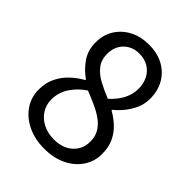

<svg xmlns="http://www.w3.org/2000/svg" viewBox="-215 -858 984 984"><g transform="rotate(45 277.5 -365.5)"><path d="M279.8 13.4Q212.3 13.4 159.4 -11.9Q106.5 -37.2 76 -81.3Q45.6 -125.4 45.6 -182Q45.6 -231.4 65.2 -270.5Q84.9 -309.7 115.9 -338.1Q147 -366.6 180.4 -384.6V-389Q140.4 -416.7 110.7 -458.6Q80.9 -500.4 80.9 -558.2Q80.9 -614.1 107.5 -655.8Q134 -697.4 179.4 -720.7Q224.8 -744 282.2 -744Q344.9 -744 389.7 -719.2Q434.5 -694.4 458.9 -651.1Q483.2 -607.8 483.2 -551.1Q483.2 -513 467.8 -479Q452.3 -444.9 430.1 -418.4Q407.9 -391.9 385.5 -374.5V-369.5Q417.9 -351.5 446.2 -325.5Q474.5 -299.5 491.9 -263.2Q509.3 -226.8 509.3 -176.4Q509.3 -123.7 480.5 -80.4Q451.6 -37.2 400.2 -11.9Q348.7 13.4 279.8 13.4ZM329.7 -398Q366.6 -431.3 385.8 -468.4Q405.1 -505.6 405.1 -546.4Q405.1 -582.5 390.5 -612Q375.9 -641.4 348 -659Q320 -676.5 280.6 -676.5Q230.1 -676.5 197.2 -644.1Q164.3 -611.6 164.3 -558.2Q164.3 -514.6 187.7 -485.2Q211 -455.7 249 -435.6Q287 -415.4 329.7 -398ZM281.4 -55.1Q323.9 -55.1 355.3 -70.8Q386.8 -86.5 404.3 -114.7Q421.8 -142.8 421.8 -179.1Q421.8 -216 406.1 -242.7Q390.4 -269.4 363.8 -289Q337.2 -308.6 302 -324.6Q266.9 -340.7 228 -356.3Q184.1 -327.6 155.7 -285.2Q127.4 -242.8 127.4 -190.1Q127.4 -151.6 147.4 -121Q167.4 -90.3 202.6 -72.7Q237.7 -55.1 281.4 -55.1Z"/></g></svg>

Font: Shanggu Sans SC VF
Style: Regular
Weight: 250
Designer: GuiWonder
Version: Version 1.021